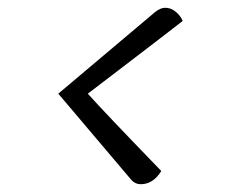

<svg xmlns="http://www.w3.org/2000/svg" viewBox="-20 -492 614 494"><path d="M206 -251Q243 -209 395 -52Q374 -18 342 -18Q328 -18 318 -29L130 -251L379 -461Q393 -472 405 -472Q420 -472 432.5 -461.5Q445 -451 450 -438Q431 -423 371.5 -377.5Q312 -332 261 -293Q210 -254 206 -251Z"/></svg>

Font: Overlock
Style: Italic
Weight: 400
Designer: Dario Muhafara
Foundry: Dario Manuel Muhafara
Version: Version 1.002